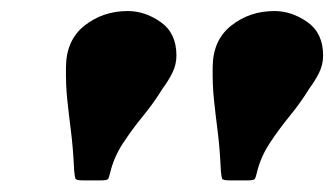

<svg xmlns="http://www.w3.org/2000/svg" viewBox="-20 -792 590 339"><path d="M267 -635.5Q252 -611 232.8 -587.5Q213.5 -564 197.2 -539.2Q181 -514.5 174.5 -487Q172.5 -478.5 170.8 -476Q169 -473.5 158 -473.5H126.5Q114.5 -473.5 113.2 -476.5Q112 -479.5 111 -490Q109 -532 105.2 -561Q101.5 -590 98.8 -615.8Q96 -641.5 96.5 -674Q97 -721.5 129.5 -747Q162 -772.5 205.5 -772.5Q236 -772.5 263.8 -753Q291.5 -733.5 291.5 -694Q291.5 -678 284.5 -663.8Q277.5 -649.5 267 -635.5ZM526 -635.5Q511 -611 491.8 -587.5Q472.5 -564 456.2 -539.2Q440 -514.5 433.5 -487Q431.5 -478.5 429.8 -476Q428 -473.5 417 -473.5H385.5Q373.5 -473.5 372.2 -476.5Q371 -479.5 370 -490Q368 -532 364.2 -561Q360.5 -590 357.8 -615.8Q355 -641.5 355.5 -674Q356 -721.5 388.5 -747Q421 -772.5 464.5 -772.5Q495 -772.5 522.8 -753Q550.5 -733.5 550.5 -694Q550.5 -678 543.5 -663.8Q536.5 -649.5 526 -635.5Z"/></svg>

Font: Besley* Narrow Heavy
Style: Italic
Weight: 800
Width: 4
Italic angle: -13°
Designer: Owen Earl
Foundry: indestructible type*
Version: Version 3.000; ttfautohint (v1.8.3)